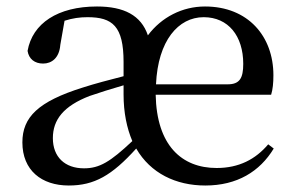

<svg xmlns="http://www.w3.org/2000/svg" viewBox="-20 -557 905 592"><path d="M613 15C711 15 781 -28 824 -99L807 -112C768 -66 717 -39 648 -39C540 -39 463 -109 460 -265H816C821 -281 823 -301 823 -325C823 -445 745 -537 612 -537C542 -537 478 -504 436 -448C415 -510 362 -537 279 -537C158 -537 80 -485 65 -400C69 -375 87 -361 113 -361C139 -361 163 -378 166 -419L179 -493C204 -501 226 -504 250 -504C327 -504 361 -476 361 -366V-322C318 -311 272 -299 235 -287C98 -244 49 -196 49 -118C49 -32 108 15 192 15C271 15 325 -16 400 -99C444 -23 522 15 613 15ZM461 -297C467 -432 530 -504 608 -504C684 -504 730 -446 730 -360C730 -316 719 -297 682 -297ZM388 -122C320 -58 287 -38 239 -38C180 -38 143 -73 143 -131C143 -188 176 -230 256 -261C285 -271 323 -283 361 -294V-266C361 -210 371 -162 388 -122Z"/></svg>

Font: Noto Serif HK Medium
Style: Regular
Weight: 500
Designer: Ryoko NISHIZUKA 西塚涼子 (kana & ideographs); Frank Grießhammer (Latin, Greek & Cyrillic); Wenlong ZHANG 张文龙 (bopomofo); San
Foundry: Adobe
Version: Version 2.001;hotconv 1.1.0;makeotfexe 2.6.0